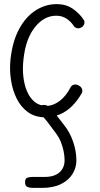

<svg xmlns="http://www.w3.org/2000/svg" viewBox="-20 -561 487 935"><path d="M199 10Q150.5 10 116.2 -14.8Q82 -39.5 61.5 -80.5Q41 -121.5 33.5 -171.2Q26 -221 31 -271Q40.5 -359 72.8 -419Q105 -479 153 -510Q201 -541 256.5 -541Q301 -541 334.2 -518.5Q367.5 -496 389 -462.5Q393 -456 390.2 -445Q387.5 -434 376.5 -427.5Q363.5 -421 354 -424Q344.5 -427 339.5 -434Q327 -454.5 305 -469.5Q283 -484.5 253.5 -484.5Q194 -484.5 149 -427.2Q104 -370 94 -269Q89.5 -229.5 93.5 -190Q97.5 -150.5 111 -117.8Q124.5 -85 148.2 -65.2Q172 -45.5 207 -45.5Q238.5 -45.5 270.2 -69.2Q302 -93 324 -136.5Q329 -146 340.5 -148.8Q352 -151.5 364.5 -144Q376.5 -137.5 379.8 -126.5Q383 -115.5 377.5 -106Q358 -72 332.2 -45.8Q306.5 -19.5 273.5 -4.8Q240.5 10 199 10ZM141 354Q125 354 113.5 349.2Q102 344.5 102 326Q102 308.5 112.8 304.5Q123.5 300.5 141 300.5H199Q244.5 300.5 269.5 278.5Q294.5 256.5 294.5 219Q294.5 200.5 290.2 177.2Q286 154 275.8 129Q265.5 104 247.5 81.5Q233 62.5 215.2 38.2Q197.5 14 172.5 -9Q165 -16 166.5 -25.8Q168 -35.5 175.5 -42.8Q183 -50 192.5 -50Q199.5 -50 203.8 -49Q208 -48 218.5 -39.5Q237.5 -23.5 256.5 2Q275.5 27.5 291 46.5Q320 82 336 128.8Q352 175.5 352 220Q352 256 333 286.5Q314 317 276.8 335.5Q239.5 354 184.5 354Z"/></svg>

Font: Edu SA Hand
Style: Regular
Weight: 400
Designer: Tina and Corey Anderson, Eben Sorkin, Mirko Velimirovic
Foundry: Google for Education
Version: Version 2.000